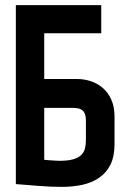

<svg xmlns="http://www.w3.org/2000/svg" viewBox="-20 -720 498 751"><path d="M42 -590H376V-700H42ZM281 -411H153V-700H42V0Q42 0 54 1Q66 2 85.5 3.5Q105 5 129 7Q153 9 177 10Q201 11 221 11Q264 11 301.5 3Q339 -5 367.5 -24.5Q396 -44 412 -76Q428 -108 428 -156V-264Q428 -302 415.5 -330Q403 -358 382 -376Q361 -394 335 -402.5Q309 -411 281 -411ZM316 -174Q316 -155 312.5 -140Q309 -125 298 -114Q287 -103 266.5 -97Q246 -91 212 -91Q207 -91 199.5 -91.5Q192 -92 184 -92.5Q176 -93 169 -93.5Q162 -94 157.5 -94.5Q153 -95 153 -95V-298H266Q277 -298 286.5 -296Q296 -294 302.5 -288.5Q309 -283 312.5 -273.5Q316 -264 316 -250Z"/></svg>

Font: Advent Pro
Style: Regular
Weight: 400
Designer: VivaRado, Andreas Kalpakidis
Foundry: VivaRado, Andreas Kalpakidis
Version: Version 3.000